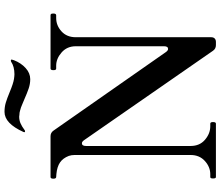

<svg xmlns="http://www.w3.org/2000/svg" viewBox="-83 -894 977 851"><g transform="rotate(-90 405.5 -468.5)"><path d="M46 0Q40 0 40 -13Q40 -25 46 -25H59Q91 -25 117.5 -49Q144 -73 144 -112V-627Q144 -640 140 -652Q130 -678 111 -691Q92 -704 60 -707L46 -708Q39 -709 39 -720Q39 -733 46 -733H227Q243 -733 252 -720L600 -222Q607 -212 614 -212Q626 -212 626 -230V-621Q626 -660 598.5 -684Q571 -708 540 -708H527Q520 -708 520 -720Q520 -733 527 -733H763Q768 -733 769.5 -730Q771 -727 771 -720Q771 -708 763 -708H751Q718 -708 692 -684.5Q666 -661 666 -621V-21Q666 -11 660.5 -5.5Q655 0 645 0H631Q615 0 606 -13L210 -584Q203 -594 196 -594Q184 -594 184 -576V-112Q184 -72 211.5 -48.5Q239 -25 271 -25H283Q290 -25 290 -13Q290 0 283 0ZM391 -849Q385 -851 369.5 -858Q354 -865 341 -868Q332 -871 322 -871Q319 -872 314 -872Q299 -872 285.5 -866.5Q272 -861 253 -847Q252 -846 249 -846Q245 -846 245 -849L246 -853Q284 -937 335 -937Q357 -937 375.5 -931.5Q394 -926 423 -914Q461 -898 481 -895Q495 -893 502 -893Q536 -893 558 -908L562 -909Q567 -909 567 -905Q567 -903 564 -895Q552 -864 529.5 -843.5Q507 -823 480 -823Q459 -823 438.5 -830Q418 -837 391 -849Z"/></g></svg>

Font: Shippori Mincho B1 SemiBold
Style: Regular
Weight: 600
Designer: FONTDASU
Foundry: FONTDASU / Google Inc. / but / Adobe
Version: Version 3.110; ttfautohint (v1.8.3)